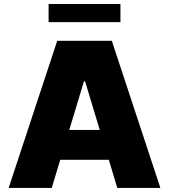

<svg xmlns="http://www.w3.org/2000/svg" viewBox="-20 -929 835 949"><path d="M235.8 0H22.7L262.8 -727.3H532.7L772.7 0H559.7L517.8 -139.2H277.7ZM575.3 -909.1V-819.6H220.2V-909.1ZM322.4 -286.9H473L400.6 -527H394.9Z"/></svg>

Font: Karasuma Gothic
Style: Black
Weight: 900
Designer: Rasmus Andersson / Ryoko Nishizuka
Foundry: Genbu
Version: Version 1.00